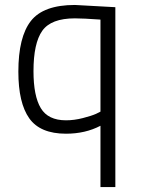

<svg xmlns="http://www.w3.org/2000/svg" viewBox="-20 -529 577 774"><path d="M246 10Q142 10 98 -52Q54 -114 54 -240Q54 -380 104.5 -444.5Q155 -509 282 -509L445 -500V225H385V-22Q324 10 246 10ZM282 -455Q186 -455 150.5 -405Q115 -355 115 -242Q115 -142 144.5 -93Q174 -44 246 -44Q279 -44 314 -53Q349 -62 367 -70L385 -79V-450Q315 -455 282 -455Z"/></svg>

Font: TitilliumText22L Lt
Style: Thin
Weight: 300
Designer: Campivisivi
Foundry: Campivisivi
Version: 1.000